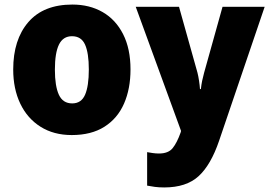

<svg xmlns="http://www.w3.org/2000/svg" viewBox="-20 -583 1182 843"><path d="M553 -278Q553 -193 524.5 -128Q496 -63 438.5 -26.5Q381 10 295 10Q216 10 158 -26.5Q100 -63 69 -128Q38 -193 38 -278Q38 -409 104.5 -486Q171 -563 298 -563Q373 -563 430.5 -530Q488 -497 520.5 -433Q553 -369 553 -278ZM221 -277Q221 -205 238.5 -167Q256 -129 297 -129Q337 -129 353.5 -167Q370 -205 370 -278Q370 -350 353.5 -387Q337 -424 296 -424Q257 -424 239 -387.5Q221 -351 221 -277ZM576 -553H766L847 -264Q851 -248 854 -228Q857 -208 858 -192H862Q864 -211 867.5 -228Q871 -245 876 -263L957 -553H1142L942 35Q906 141 852 190.5Q798 240 701 240Q678 240 659.5 237.5Q641 235 626 232V85Q637 87 650.5 89Q664 91 678 91Q719 91 738 67.5Q757 44 773 -1L775 -8Z"/></svg>

Font: Noto Sans SemiCondensed Black
Style: Regular
Weight: 900
Width: 4
Designer: Monotype Design Team
Foundry: Monotype Imaging Inc.
Version: Version 2.013; ttfautohint (v1.8.4.7-5d5b)